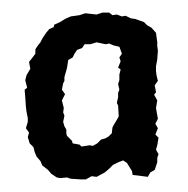

<svg xmlns="http://www.w3.org/2000/svg" viewBox="-20 -726 298 304"><path d="M116 -442H107L92 -443L86 -445L75 -444L70 -445L61 -451L56 -457L47 -464L44 -471L38 -478L35 -485L33 -493L27 -499L24 -509L26 -516L21 -523L24 -533V-539L22 -549L21 -557L20 -572L19 -584L23 -587L20 -599L22 -607L28 -617L26 -628L30 -633L36 -641V-648L40 -654L44 -659L47 -665L53 -674L58 -680L65 -683L66 -687L75 -691L83 -696L92 -700L106 -702L115 -705L133 -703L142 -706H153L158 -702L165 -703L173 -700L179 -701L187 -697L194 -696L208 -691L213 -686L220 -682L227 -674L229 -659V-653L230 -646L229 -632L227 -621V-613L228 -606L230 -598L225 -591L227 -580L224 -576L229 -567L227 -555L228 -549L230 -538L226 -530L230 -523L226 -513L231 -508L229 -496L227 -489L231 -482L229 -476V-469L225 -457L218 -453L214 -446L199 -448L190 -449L189 -455L181 -468L175 -472L167 -469L159 -465L153 -459L146 -453L133 -446L125 -447ZM109 -494 122 -496 127 -495 134 -499 140 -505 147 -507 152 -510 157 -515 158 -524 160 -528 166 -538 168 -542 167 -559 165 -563 167 -572V-579L169 -584L167 -593L169 -599V-608L171 -616L167 -619L171 -629L169 -635L173 -641L169 -652L160 -654L153 -657L147 -656L133 -659L123 -656H114L110 -650L102 -647L98 -641L95 -635L88 -631L86 -618L84 -611L82 -604V-598L80 -594L78 -584L83 -577L78 -567L81 -555L80 -548L82 -543L80 -533L82 -526L85 -521V-515L86 -511L94 -503L95 -499L106 -497Z"/></svg>

Font: Winky Rough Medium
Style: Regular
Weight: 500
Designer: Simon Atzbach
Foundry: typofactur
Version: Version 1.206; ttfautohint (v1.8.4.7-5d5b)